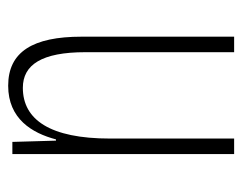

<svg xmlns="http://www.w3.org/2000/svg" viewBox="-80 -488 579 458"><g transform="rotate(90 209.0 -259.5)"><path d="M348 -529H311V-233C311 -90 266 -25 190 -25C135 -25 105 -70 105 -174V-529H68V-165C68 -49 104 10 185 10C264 10 298 -47 313 -104H316L319 0H348Z"/></g></svg>

Font: Noto Sans Kannada ExtraCondensed ExtraLight
Style: Regular
Weight: 200
Width: 2
Designer: Jelle Bosma - Monotype Design Team
Foundry: Monotype Imaging Inc.
Version: Version 2.005